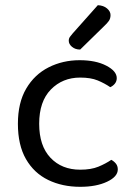

<svg xmlns="http://www.w3.org/2000/svg" viewBox="-20 -707 518 740"><path d="M289 -408Q221 -408 176 -362Q131 -316 131 -230Q131 -145 174.5 -99Q218 -53 289 -53Q331 -53 359 -64.5Q387 -76 409 -91Q420 -85 427 -76Q434 -67 434 -54Q434 -26 392.5 -6.5Q351 13 289 13Q220 13 165.5 -13.5Q111 -40 80 -94Q49 -148 49 -230Q49 -311 81 -365.5Q113 -420 167.5 -447.5Q222 -475 287 -475Q349 -475 389.5 -454Q430 -433 430 -406Q430 -394 423 -385Q416 -376 405 -371Q383 -386 356.5 -397Q330 -408 289 -408ZM260 -578 357 -687Q379 -686 392.5 -674.5Q406 -663 406 -649Q406 -636 400 -627Q394 -618 380 -605L289 -516Q270 -516 257.5 -526.5Q245 -537 245 -550Q245 -559 250 -565.5Q255 -572 260 -578Z"/></svg>

Font: Baloo Tamma 2
Style: Regular
Weight: 400
Designer: Divya Kowshik, Shuchita Grover and Ek Type
Foundry: Ek Type
Version: Version 1.700